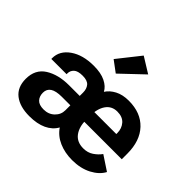

<svg xmlns="http://www.w3.org/2000/svg" viewBox="-189 -1034 1273 1273"><g transform="rotate(45 447.0 -398.0)"><path d="M183.1 -164.6Q183.1 -199.2 209.7 -216.7Q236.3 -234.1 291.5 -234.1H371.1V-187.5Q371.1 -147 340.9 -117.9Q310.8 -88.9 264.9 -88.9Q222.2 -88.9 202.6 -109.7Q183.1 -130.6 183.1 -164.6ZM37.6 -149.2Q37.6 -70.8 88.9 -30.6Q140.1 9.5 229.5 9.5Q302 9.5 351.4 -13.7Q400.9 -36.9 425.3 -80.6Q457.3 -33.2 512.5 -9.2Q567.6 14.9 636 14.9Q714.8 14.9 773.1 -15.7Q831.3 -46.4 855.7 -93L753.9 -160.2Q735.1 -133.5 704.8 -113Q674.6 -92.5 633.3 -92.5Q573.7 -92.5 543.2 -133.1Q512.7 -173.6 512.7 -242.4V-273.4Q512.7 -344 541 -384.6Q569.3 -425.3 621.1 -425.3Q670.4 -425.3 695.8 -396.1Q721.2 -366.9 721.4 -324.5L721.2 -314.9H467.3V-222.2H865V-274.2Q865 -394 800.8 -462Q736.6 -530 624 -530Q566.7 -530 526.5 -508.9Q486.3 -487.8 465.1 -454.6Q448 -488 405.6 -508.9Q363.3 -529.8 296.1 -529.8Q193.6 -529.8 129 -484.5Q64.5 -439.2 64.5 -369.9V-362.3H207.5V-369.9Q207.5 -395.5 226.3 -413.2Q245.1 -430.9 290.3 -430.9Q335.4 -430.9 353.3 -409.4Q371.1 -387.9 371.1 -353.5V-322H271.5Q170.7 -322 104.1 -280Q37.6 -238 37.6 -149.2ZM357.2 -653.8 435.3 -595.7 591.3 -743.7 481.9 -811.3Z"/></g></svg>

Font: Roboto Flex
Style: Regular
Weight: 400
Designer: Berlow after Robertson
Foundry: Google
Version: Version 3.200;gftools[0.9.32]